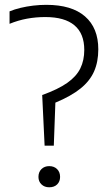

<svg xmlns="http://www.w3.org/2000/svg" viewBox="-20 -769 456 794"><path d="M164.5 -166.5 154.5 -376Q220 -399.5 258 -426.2Q296 -453 312.2 -486.2Q328.5 -519.5 328.5 -562.5Q328.5 -630 288 -664.2Q247.5 -698.5 167.5 -698.5Q128.5 -698.5 91.8 -691.8Q55 -685 19.5 -670.5V-722Q40 -730.5 65 -736.5Q90 -742.5 117.5 -745.8Q145 -749 171.5 -749Q276.5 -749 331.5 -701.2Q386.5 -653.5 386.5 -565Q386.5 -513.5 369.2 -474Q352 -434.5 313 -403Q274 -371.5 209 -344.5L202.5 -166.5ZM183.5 5.5Q164 5.5 151.5 -6.5Q139 -18.5 139 -37.5Q139 -57.5 151.5 -69.8Q164 -82 183.5 -82Q203.5 -82 216 -69.8Q228.5 -57.5 228.5 -37.5Q228.5 -18.5 216.5 -6.5Q204.5 5.5 183.5 5.5Z"/></svg>

Font: Encode Sans SemiCondensed Light
Style: Regular
Weight: 300
Width: 4
Designer: Multiple Designers
Foundry: Impallari Type
Version: Version 3.002